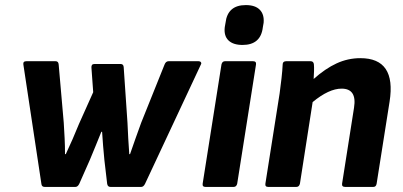

<svg xmlns="http://www.w3.org/2000/svg" viewBox="-20 -736 1586 756"><path d="M156 0Q144 0 143 -12L72 -482Q70 -495 84 -495H199Q210 -495 211 -482L231 -253Q233 -222 234.5 -191Q236 -160 236 -129H239Q253 -159 266 -188.5Q279 -218 291 -248L347 -373L340 -470Q339 -484 352 -484H455Q466 -484 467 -472L482 -252Q483 -221 485 -190.5Q487 -160 489 -129H492Q502 -159 513.5 -190.5Q525 -222 536 -253L628 -482Q633 -495 644 -495H762Q768 -495 771 -491Q774 -487 771 -482L551 -12Q545 0 536 0H415Q404 0 402 -12L391 -106Q388 -134 386 -161.5Q384 -189 382 -217H379Q368 -189 356.5 -161.5Q345 -134 334 -107L292 -12Q286 0 277 0Z M789 0Q776 0 778 -13L852 -482Q855 -495 866 -495H976Q990 -495 988 -482L914 -13Q911 0 900 0ZM935 -559Q898 -559 879.5 -577Q861 -595 865 -629L868 -646Q876 -716 948 -716Q985 -716 1003 -697.5Q1021 -679 1018 -646L1015 -629Q1007 -559 935 -559Z M1036 0Q1023 0 1025 -13L1081 -368Q1085 -397 1088.5 -428Q1092 -459 1093 -482Q1093 -495 1107 -495H1203Q1215 -495 1216 -482Q1217 -472 1216.5 -456Q1216 -440 1215 -425Q1261 -466 1305.5 -486.5Q1350 -507 1399 -507Q1541 -507 1514 -336L1463 -13Q1461 0 1450 0H1339Q1325 0 1327 -13L1374 -312Q1386 -387 1325 -387Q1275 -387 1211 -334L1161 -13Q1158 0 1147 0Z"/></svg>

Font: Sofia Sans ExtraBold
Style: Italic
Weight: 800
Italic angle: -9°
Designer: Botio Nikoltchev, Ani Petrova
Foundry: lettersoup
Version: Version 4.100; ttfautohint (v1.8.4.7-5d5b)